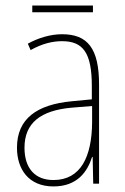

<svg xmlns="http://www.w3.org/2000/svg" viewBox="-20 -660 450 690"><path d="M314 -640H96V-616H314ZM203 -537C162 -537 118 -524 80 -503L90 -480C133 -504 170 -512 203 -512C278 -512 310 -471 310 -351V-303L237 -296C113 -284 41 -234 41 -129C41 -53 82 10 172 10C258 10 294 -43 311 -96H313L315 0H336V-356C336 -486 295 -537 203 -537ZM237 -273 311 -279V-220C310 -98 271 -13 172 -13C106 -13 68 -55 68 -129C68 -219 127 -263 237 -273Z"/></svg>

Font: Noto Sans Condensed Thin
Style: Regular
Weight: 100
Width: 3
Designer: Monotype Design Team
Foundry: Monotype Imaging Inc.
Version: Version 2.013